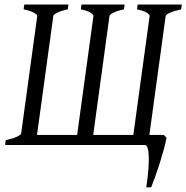

<svg xmlns="http://www.w3.org/2000/svg" viewBox="-20 -635 816 841"><path d="M709.5 -31.7Q705.1 -8.3 697.3 20.3Q689.5 48.8 680.2 78.4Q670.9 107.9 660.9 135.7Q650.9 163.6 642.1 185.5H620.6Q626.5 147.9 629.4 114.3Q632.3 80.6 631.8 55.2Q631.3 29.8 627 14.9Q622.6 0 614.3 0H2.4L4.9 -21Q36.1 -27.8 54 -36.1Q71.8 -44.4 72.8 -51.3L143.1 -564.5Q144 -570.3 129.4 -578.9Q114.7 -587.4 83.5 -594.2L86.4 -615.2H279.8L276.9 -594.2Q246.1 -587.4 230.2 -579.3Q214.4 -571.3 213.4 -564.5L142.1 -43.9H317.9L389.2 -564.5Q390.1 -570.3 377.7 -578.9Q365.2 -587.4 334 -594.2L336.9 -615.2H525.9L522.9 -594.2Q492.2 -587.4 476.3 -579.3Q460.4 -571.3 459.5 -564.5L388.2 -43.9H564L635.3 -564.5Q636.2 -570.3 623.8 -578.9Q611.3 -587.4 580.1 -594.2L583 -615.2H776.4L773.4 -594.2Q742.7 -587.4 724.6 -579.3Q706.5 -571.3 705.6 -564.5L634.3 -43.9H697.8Z"/></svg>

Font: Gentium Plus
Style: Italic
Weight: 400
Italic angle: -8°
Designer: J. Victor Gaultney, Annie Olsen, Iska Routamaa
Foundry: SIL International
Version: Version 1.510